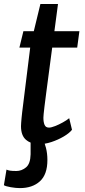

<svg xmlns="http://www.w3.org/2000/svg" viewBox="-38 -713 424 960"><path d="M61.5 227.5Q41 227.5 15.5 223Q-10 218.5 -18.5 213L-5.5 135Q1.5 138.5 12 140.2Q22.5 142 44 142Q70 142 92 124Q114 106 115 58.5Q115.5 29.5 115 12Q115 5.5 115 0Q102.5 -5 92.5 -13.5Q67 -35 67 -82Q67 -88.5 67.8 -98.8Q68.5 -109 69.8 -122.8Q71 -136.5 73 -153L113 -475H59L79 -557H131L164 -693H252L234 -557H359L348 -475H223Q213 -399 205.5 -342.5Q198 -286 192.8 -246.2Q187.5 -206.5 184.5 -181.2Q181.5 -156 180.2 -142.5Q179 -129 179 -124Q179 -102.5 184.8 -88.8Q190.5 -75 207 -75Q218 -75 237.2 -82.5Q256.5 -90 276.2 -101Q296 -112 308 -122L322 -64Q308.5 -47 280.5 -30.5Q252.5 -14 219.5 -3Q201.5 3 185.5 5.5Q189 15 192 27Q199 54.5 199 87Q199 159.5 161.5 193.5Q124 227.5 61.5 227.5Z"/></svg>

Font: Koeln Type Sans
Style: Italic
Weight: 400
Italic angle: -7.5°
Designer: Eben Sorkin
Foundry: Eben Sorkin
Version: Version 2.001